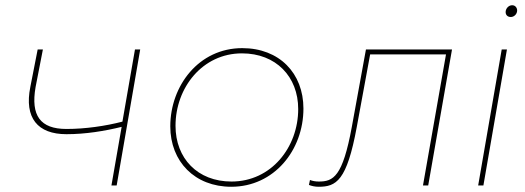

<svg xmlns="http://www.w3.org/2000/svg" viewBox="-20 -709 2008 734"><path d="M234 -196C307 -196 380 -208 445 -224L406 0H426L516 -520H496L448 -244C382 -227 306 -216 234 -216C134 -216 97 -267 116 -376L144 -520H124L96 -377C72 -258 124 -196 234 -196Z M864 5C1028 5 1140 -135 1140 -294C1140 -429 1048 -525 906 -525C740 -525 631 -381 631 -226C631 -91 725 5 864 5ZM865 -15C735 -15 651 -104 651 -228C651 -374 754 -505 905 -505C1035 -505 1120 -416 1120 -292C1120 -146 1017 -15 865 -15Z M1198 5C1265 5 1306 -17 1344 -224L1395 -501H1685L1597 0H1617L1708 -520H1379L1325 -224C1290 -33 1254 -15 1199 -15C1186 -15 1175 -17 1165 -21L1161 -2C1171 2 1184 5 1198 5Z M1808 0H1828L1918 -520H1898ZM1933 -644C1945 -644 1957 -655 1957 -669C1957 -679 1950 -689 1938 -689C1924 -689 1913 -676 1913 -663C1913 -652 1920 -644 1933 -644Z"/></svg>

Font: Fixel Display Thin
Style: Italic
Weight: 100
Italic angle: -10°
Designer: AlfaBravo + MacPaw
Foundry: Kyrylo Tkachov, Marchela Mozhyna, Serhii Makarenko, Maria Weinstein, Zakhar Kryvoshyya
Version: Version 1.210;Glyphs 3.2 (3217)